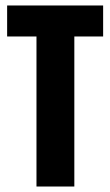

<svg xmlns="http://www.w3.org/2000/svg" viewBox="-20 -680 402 700"><path d="M113 0V-547H6V-660H356V-547H251V0Z"/></svg>

Font: Bricolage Grotesque 48pt Condensed Bricolage Grotesque 48pt Condensed Regular
Style: Bold
Weight: 700
Width: 3
Designer: Mathieu Triay
Foundry: Atelier Triay
Version: Version 1.000; ttfautohint (v1.8.4.7-5d5b);gftools[0.9.32]